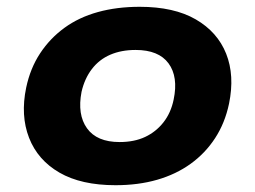

<svg xmlns="http://www.w3.org/2000/svg" viewBox="-20 -534 751 565"><path d="M320 11Q219 11 155 -26Q91 -63 65.5 -128.5Q40 -194 57 -276Q69 -333 98 -377Q127 -421 169.5 -452Q212 -483 268 -498.5Q324 -514 391 -514Q492 -514 556 -477Q620 -440 645.5 -376Q671 -312 654 -229Q642 -172 613 -127.5Q584 -83 541 -52Q498 -21 442.5 -5Q387 11 320 11ZM332 -116Q375 -116 407 -131Q439 -146 461 -174Q483 -202 491 -241Q505 -308 476 -347.5Q447 -387 379 -387Q337 -387 304.5 -373Q272 -359 250.5 -331Q229 -303 220 -264Q207 -197 236 -156.5Q265 -116 332 -116Z"/></svg>

Font: Nunito Sans 7pt SemiExpanded ExtraBold
Style: Italic
Weight: 800
Width: 6
Italic angle: -9°
Designer: Vernon Adams
Foundry: Vernon Adams
Version: Version 3.101;gftools[0.9.27]